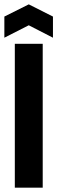

<svg xmlns="http://www.w3.org/2000/svg" viewBox="-22 -861 263 881"><path d="M46 0V-660H174V0ZM-2 -688V-785L110 -841L221 -785V-688L110 -745Z"/></svg>

Font: Bricolage Grotesque 96pt SemiBold
Style: Regular
Weight: 600
Designer: Mathieu Triay
Foundry: Atelier Triay
Version: Version 1.001; ttfautohint (v1.8.4.7-5d5b);gftools[0.9.33.de